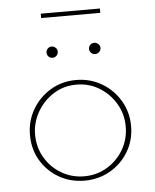

<svg xmlns="http://www.w3.org/2000/svg" viewBox="-50 -698 602 747"><g transform="rotate(-5 251.5 -325.0)"><path d="M54 -190Q54 -244 80.5 -289Q107 -334 151.5 -360.5Q196 -387 251 -387Q306 -387 351 -360.5Q396 -334 422.5 -289Q449 -244 449 -190Q449 -135 422.5 -90.5Q396 -46 351 -20Q306 6 251 6Q196 6 151.5 -19.5Q107 -45 80.5 -89Q54 -133 54 -190ZM74 -190Q74 -140 97.5 -99.5Q121 -59 161.5 -35Q202 -11 251 -11Q300 -11 340 -35Q380 -59 404 -99.5Q428 -140 428 -190Q428 -239 404 -279.5Q380 -320 340 -344.5Q300 -369 251 -369Q200 -369 160 -343Q120 -317 97 -276Q74 -235 74 -190ZM146 -503Q146 -512 152.5 -518.5Q159 -525 168 -525Q177 -525 183.5 -518.5Q190 -512 190 -503Q190 -494 183.5 -487.5Q177 -481 168 -481Q159 -481 152.5 -487.5Q146 -494 146 -503ZM312 -503Q312 -512 318.5 -518.5Q325 -525 335 -525Q343 -525 350 -518.5Q357 -512 357 -503Q357 -494 350 -487.5Q343 -481 335 -481Q325 -481 318.5 -487.5Q312 -494 312 -503ZM137 -656H368V-639H137Z"/></g></svg>

Font: Synthetic Thin
Style: Regular
Weight: 100
Designer: Santiago Orozco
Foundry: Typemade
Version: Version 2.000; ttfautohint (v1.8.4.7-5d5b)